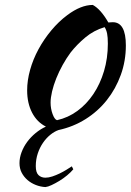

<svg xmlns="http://www.w3.org/2000/svg" viewBox="-20 -493 530 778"><path d="M59 168Q59 146 67.5 123.5Q76 101 90.5 81.5Q105 62 124.5 46Q144 30 166 20Q130 2 110 -36.5Q90 -75 90 -127Q90 -167 102 -210Q114 -253 136 -293.5Q158 -334 188 -370Q218 -406 253 -432Q308 -473 356 -473Q388 -456 419 -402Q424 -402 428 -402.5Q432 -403 437 -403Q490 -403 490 -309Q490 -246 469.5 -189.5Q449 -133 413 -87.5Q377 -42 327 -10.5Q277 21 217 34Q200 40 183.5 53.5Q167 67 154 86Q141 105 133 129Q125 153 125 180Q125 206 136 216.5Q147 227 164 227Q177 227 192 222Q207 217 221.5 210Q236 203 249 195Q262 187 271 181L277 193Q267 205 252 217.5Q237 230 220.5 240Q204 250 189 257Q174 264 164 265Q144 264 125 256.5Q106 249 91.5 236.5Q77 224 68 207Q59 190 59 168ZM266 -280Q249 -257 234 -230Q219 -203 208 -175.5Q197 -148 191 -122.5Q185 -97 185 -77Q185 -53 193 -31Q201 -9 211 -6Q256 -16 293.5 -43.5Q331 -71 358.5 -112Q386 -153 401.5 -205Q417 -257 417 -316Q417 -342 414 -357Q411 -372 404 -383Q360 -370 325.5 -341Q291 -312 266 -280Z"/></svg>

Font: Sweet Mavka Script
Style: Regular
Weight: 500
Designer: Pablo Impallari/Anastassiya Vishnevskaya
Foundry: Pablo Impallari/ Anastassiya Vishnevskaya
Version: Version 2.0/www.impallari.com/   behance.net/sweetcherry